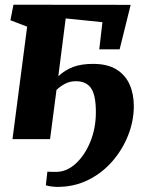

<svg xmlns="http://www.w3.org/2000/svg" viewBox="-20 -574 622 792"><path d="M220.5 -259.5Q248 -285 281.5 -297.8Q315 -310.5 364 -310.5Q423 -310.5 460 -287.8Q497 -265 514.5 -225.8Q532 -186.5 532 -136Q532 -76 509 -17Q486 42 444.2 90.5Q402.5 139 344.5 168Q286.5 197 216 197Q206.5 197 191 195Q175.5 193 169 190L175.5 134Q181 134.5 190.8 134.8Q200.5 135 211.5 135Q255 135 292.2 101Q329.5 67 352.5 11Q375.5 -45 375.5 -111Q375.5 -181 355.8 -210Q336 -239 293 -239Q267 -239 246.5 -227.5Q226 -216 213 -203L186.5 0H31.5L92 -464L23 -490.5L35.5 -554.5L519 -554L473.5 -370.5H389.5L402.5 -482.5L251 -498Z"/></svg>

Font: Merriweather 20pt Black
Style: Italic
Weight: 900
Italic angle: -7.8°
Version: Version 2.101